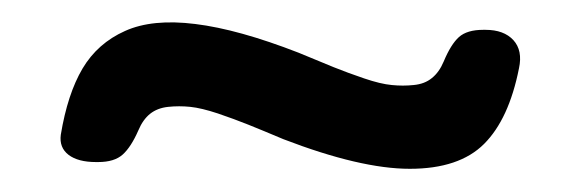

<svg xmlns="http://www.w3.org/2000/svg" viewBox="-20 -405 509 168"><path d="M241.2 -358.9Q259.8 -351.1 272 -346.2Q284.2 -341.3 298.6 -336.4Q313 -331.5 322.8 -330.6Q332.5 -329.6 342 -330.6Q351.6 -331.5 357.9 -336.7Q364.3 -341.8 368.2 -351.1Q374.5 -366.2 381.6 -372.6Q388.7 -378.9 402.8 -378.9H404.8Q420.9 -378.9 429.2 -369.9Q437.5 -360.8 434.1 -345.2Q425.3 -300.8 403.6 -279.1Q381.8 -257.3 338.6 -257.3Q295.4 -257.3 228 -283.2Q209.5 -291 197.3 -295.9Q185.1 -300.8 170.7 -305.7Q156.2 -310.5 146.5 -311.5Q136.7 -312.5 127.2 -311.5Q117.7 -310.5 111.3 -305.4Q105 -300.3 101.1 -291Q94.7 -276.4 87.4 -269.8Q80.1 -263.2 65.9 -263.2H64Q48.3 -263.2 40 -269.5Q31.7 -275.9 33.2 -287.1Q39.1 -322.8 52.2 -345Q65.4 -367.2 89.4 -377.9Q113.3 -388.7 150.9 -384Q188.5 -379.4 241.2 -358.9Z"/></svg>

Font: Arcon Rounded-
Style: Regular
Weight: 400
Designer: M. Zarth
Foundry: martin zarth - visuelle & digitale kommunikation
Version: Version 1.110;PS 001.110;hotconv 1.0.70;makeotf.lib2.5.58329